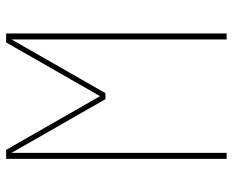

<svg xmlns="http://www.w3.org/2000/svg" viewBox="-88 -688 775 640"><g transform="rotate(-90 300.0 -367.5)"><path d="M91 0V-735H121L300 -422L479 -735H509V0H489V-717L310 -404H290L111 -717V0Z"/></g></svg>

Font: Iosevka Thin Extended
Style: Regular
Weight: 100
Width: 7
Monospace: yes
Designer: Belleve Invis
Foundry: Belleve Invis
Version: Version 32.5.0; ttfautohint (v1.8.4)